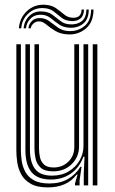

<svg xmlns="http://www.w3.org/2000/svg" viewBox="-20 -788 487 816"><path d="M184 8.5Q137.5 8.5 110.4 -7.1Q83.2 -22.8 70.2 -47Q57.2 -71.2 53.4 -98Q49.5 -124.8 49.5 -147V-600H68.8V-150Q68.8 -129 72.2 -104.5Q75.8 -80 87.5 -58Q99.2 -36 123.6 -22.1Q148 -8.2 189.8 -8.2Q236 -8.2 269 -27.4Q302 -46.5 322 -79.5H326.5L318.2 -21V0H298.8V-8.2L309.5 -46H305.8Q283.5 -17.2 252.9 -4.4Q222.2 8.5 184 8.5ZM374.2 0V-600H393.8V0ZM205.8 -59.8Q168.8 -59.8 152 -76.1Q135.2 -92.5 130.9 -115.1Q126.5 -137.8 126.5 -156.2V-600H145.8V-157.2Q145.8 -138.2 149.9 -119.6Q154 -101 167.2 -88.6Q180.5 -76.2 208.5 -76.2Q244.8 -76.2 270.2 -100.6Q295.8 -125 295.8 -164V-600H316V-165.5Q316 -121.5 285 -90.6Q254 -59.8 205.8 -59.8ZM195 -25Q139.2 -25.5 113.6 -56.6Q88 -87.8 88 -151V-600H107.2V-153.2Q107.2 -98.5 128.9 -70Q150.5 -41.5 201.2 -41.5Q241.8 -41.5 271.8 -59.5Q301.8 -77.5 318.2 -106.1Q334.8 -134.8 334.8 -166.8V-600H354.8V0H336V-51L339.2 -121.8H334.5Q317 -74.8 280.4 -49.8Q243.8 -24.8 195 -25ZM60.2 -667.5Q63.5 -712.2 95 -741.2Q126.5 -770.2 170.2 -767.8Q199.5 -766.2 218 -753.2Q236.5 -740.2 251.9 -727.1Q267.2 -714 286.8 -712.8Q303.8 -711.2 314.9 -718.9Q326 -726.5 326.8 -747.5H337Q336.2 -720.5 321.1 -708.8Q306 -697 282.8 -698.5Q257.8 -699.8 241.4 -712.9Q225 -726 208.5 -739Q192 -752 166.8 -753.5Q128.2 -756 100.8 -730.9Q73.2 -705.8 70.2 -667.5ZM80.5 -667.5Q82.8 -699 104.8 -720.4Q126.8 -741.8 160.5 -739.2Q186 -738 203.2 -724.9Q220.5 -711.8 237.2 -698.6Q254 -685.5 277.8 -684.5Q308.2 -682.8 327.5 -697.9Q346.8 -713 347 -747.5H357.2Q357 -706.2 333.5 -687.4Q310 -668.5 275.8 -670.2Q248.8 -671.5 230.4 -684.5Q212 -697.5 195.8 -710.6Q179.5 -723.8 158.2 -725.2Q128.5 -727 110.5 -709.5Q92.5 -692 90.5 -667.5ZM100.8 -667.5Q102 -685.2 115.8 -699Q129.5 -712.8 154.5 -711Q174.5 -709.8 191.2 -696.6Q208 -683.5 226.9 -670.4Q245.8 -657.2 272.2 -656Q310.5 -654 338.8 -676.9Q367 -699.8 367.2 -747.5H377.5Q377 -692.8 344.2 -666.1Q311.5 -639.5 269.5 -641.8Q238 -643 216 -656.1Q194 -669.2 178.5 -682.4Q163 -695.5 150.5 -696.8Q133.5 -698.5 122.5 -688.4Q111.5 -678.2 110.8 -667.5Z"/></svg>

Font: Big Shoulders Inline Text SemiBold
Style: Regular
Weight: 600
Designer: Patric King
Foundry: XO Type Co
Version: Version 1.000